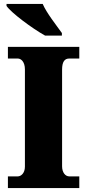

<svg xmlns="http://www.w3.org/2000/svg" viewBox="-20 -951 440 971"><path d="M208 -771H293V-784C266 -822 215 -886 196 -931H13V-921C37 -886 143 -807 208 -771ZM20 0H381V-59H330C311 -59 294 -78 294 -110V-599C294 -639 307 -655 330 -655H381V-714H20V-655H70C86 -655 106 -639 106 -600V-108C106 -75 86 -59 70 -59H20Z"/></svg>

Font: Noto Serif Ethiopic SemiCondensed Black
Style: Regular
Weight: 900
Width: 4
Designer: Monotype Design Team
Foundry: Monotype Imaging Inc.
Version: Version 2.102